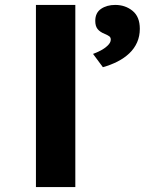

<svg xmlns="http://www.w3.org/2000/svg" viewBox="-20 -760 588 780"><path d="M126 0V-740H286V0ZM398 -487 358 -541Q372 -546 388.5 -554.5Q405 -563 417.5 -575Q430 -587 430 -599Q430 -608 424 -612.5Q418 -617 406 -622Q386 -630 376.5 -642Q367 -654 367 -675Q367 -708 390.5 -724Q414 -740 448 -740Q489 -740 518.5 -716Q548 -692 548 -643Q548 -613 537 -588Q526 -563 505.5 -543.5Q485 -524 457.5 -510Q430 -496 398 -487Z"/></svg>

Font: Lexend Exa
Style: Bold
Weight: 700
Designer: Bonnie Shaver-Troup, Thomas Jockin
Foundry: Lexend
Version: Version 1.007